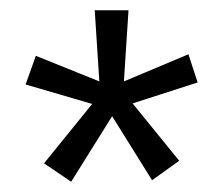

<svg xmlns="http://www.w3.org/2000/svg" viewBox="-20 -743 432 375"><path d="M277 -391 330 -429 239 -541 366 -582 348 -637 222 -584 231 -723H165L174 -584L50 -634L30 -578L160 -540L66 -424L119 -388L199 -516Z"/></svg>

Font: United Sans
Style: Regular
Weight: 400
Designer: Pablo Impallari, Rodrigo Fuenzalida (Modified by Dan O. Williams)
Version: Version 1.000;PS 001.000;hotconv 1.0.88;makeotf.lib2.5.64775